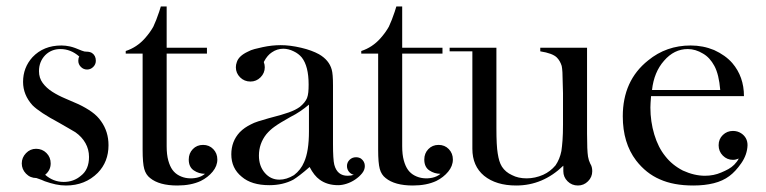

<svg xmlns="http://www.w3.org/2000/svg" viewBox="-20 -562 2358 591"><path d="M263 -399Q275 -391 275 -375Q275 -364 267 -356Q259 -348 248 -348Q237 -348 229 -356Q221 -364 221 -375Q221 -383 224 -388Q198 -411 166 -411Q138 -411 119 -392Q100 -372 100 -343Q100 -322 111.5 -306.5Q123 -291 141 -279.5Q159 -268 180.5 -259Q202 -250 222 -241Q245 -230 262.5 -217.5Q280 -205 291 -189Q314 -157 314 -115Q314 -64 281 -30Q242 9 183 9Q167 9 151 5.5Q135 2 118 -4Q107 -9 100.5 -11Q94 -13 92 -14Q73 -14 60 -27.5Q47 -41 47 -59Q47 -77 60 -90.5Q73 -104 91 -104Q110 -104 123 -91Q136 -78 136 -59Q136 -38 119 -24Q144 -2 176 -2Q207 -2 229 -21Q254 -40 254 -79Q254 -102 243 -121.5Q232 -141 212 -155Q204 -160 191.5 -167Q179 -174 162 -184Q102 -216 80 -238Q51 -270 51 -310Q51 -354 80 -386Q114 -422 169 -422Q182 -422 195.5 -419Q209 -416 232 -406Q237 -404 240 -403.5Q243 -403 246 -403Q256 -403 263 -399Z M617 -415V-397H493V-112Q493 -86 498 -68Q503 -50 511 -39Q519 -28 531.5 -21.5Q544 -15 558 -13.5Q572 -12 586 -15Q600 -18 611 -27Q592 -27 576.5 -37.5Q561 -48 561 -71Q561 -90 573.5 -103Q586 -116 605 -116Q624 -116 636.5 -103Q649 -90 649 -71Q649 -51 634.5 -33.5Q620 -16 598 -5Q568 9 526 9Q470 9 442 -14Q429 -24 424 -42Q419 -60 419 -101V-397H367V-405Q401 -416 426 -444Q434 -453 440.5 -462Q447 -471 452 -480Q461 -499 470 -526L475 -542H493V-415Z M931 -240Q918 -229 904 -219.5Q890 -210 874 -202Q840 -183 825 -172Q818 -167 812 -161.5Q806 -156 800 -149Q777 -120 777 -83Q777 -51 795 -30Q813 -9 840 -9Q862 -9 885 -23Q906 -39 916 -63Q931 -96 931 -158ZM792 -371Q795 -363 795 -355Q795 -337 782 -324Q769 -311 751 -311Q732 -311 719 -324Q706 -337 706 -355Q706 -363 709 -371Q715 -390 743 -403Q752 -408 763.5 -411Q775 -414 789 -417Q817 -423 844 -423Q873 -423 907 -415Q924 -411 937.5 -406Q951 -401 962 -395Q993 -377 1001 -348Q1005 -335 1005 -299V-118Q1005 -95 1006 -79Q1007 -63 1009 -55Q1018 -21 1050 -21Q1061 -21 1069 -24Q1060 -26 1054 -33.5Q1048 -41 1048 -51Q1048 -62 1056 -70Q1064 -78 1076 -78Q1084 -78 1091 -74Q1103 -65 1103 -51Q1103 -39 1094.5 -28.5Q1086 -18 1073.5 -9.5Q1061 -1 1047 3.5Q1033 8 1021 8Q987 8 964 -9Q947 -21 933 -48Q916 -33 903.5 -23.5Q891 -14 883 -9Q851 8 809 8Q754 8 724 -18Q692 -44 692 -87Q692 -127 718 -155Q726 -163 734 -168.5Q742 -174 752 -179Q761 -184 775 -188.5Q789 -193 807 -198Q850 -209 869 -216Q880 -220 888 -224Q896 -228 903 -233Q919 -246 925 -260Q928 -268 929 -278Q930 -288 930 -302Q930 -358 909 -385Q899 -397 884 -404Q868 -412 852 -412Q833 -412 817 -401Q803 -392 793 -373Z M1342 -415V-397H1218V-112Q1218 -86 1223 -68Q1228 -50 1236 -39Q1244 -28 1256.5 -21.5Q1269 -15 1283 -13.5Q1297 -12 1311 -15Q1325 -18 1336 -27Q1317 -27 1301.5 -37.5Q1286 -48 1286 -71Q1286 -90 1298.5 -103Q1311 -116 1330 -116Q1349 -116 1361.5 -103Q1374 -90 1374 -71Q1374 -51 1359.5 -33.5Q1345 -16 1323 -5Q1293 9 1251 9Q1195 9 1167 -14Q1154 -24 1149 -42Q1144 -60 1144 -101V-397H1092V-405Q1126 -416 1151 -444Q1159 -453 1165.5 -462Q1172 -471 1177 -480Q1186 -499 1195 -526L1200 -542H1218V-415Z M1797 -58Q1803 -49 1803 -35Q1803 -17 1790 -4Q1777 9 1759 9Q1740 9 1727 -4Q1714 -17 1714 -35V-52Q1651 9 1569 9Q1507 9 1470 -21Q1434 -51 1434 -104V-404H1364V-415H1508V-168Q1508 -113 1512 -90Q1514 -77 1517 -67Q1520 -57 1525 -49Q1536 -32 1556 -23Q1575 -13 1601 -13Q1627 -13 1652 -24Q1674 -34 1690 -53Q1703 -72 1708 -97Q1710 -110 1711.5 -130Q1713 -150 1713 -179V-275L1712 -311Q1712 -344 1709 -359Q1704 -375 1694 -385Q1681 -398 1643 -404V-415H1787V-150Q1787 -99 1790 -80Q1792 -68 1797 -58Z M1984 -266Q1983 -254 1982.5 -245Q1982 -236 1982 -231Q1982 -188 1994 -148Q2006 -108 2028 -81Q2049 -54 2082 -37Q2117 -21 2150 -21Q2177 -21 2200 -31Q2212 -36 2222 -41.5Q2232 -47 2240 -55Q2249 -64 2254 -74Q2249 -72 2245 -71Q2241 -70 2236 -70Q2218 -70 2205 -83Q2192 -96 2192 -115Q2192 -134 2205 -146.5Q2218 -159 2236 -159Q2250 -159 2261 -152Q2281 -139 2281 -115Q2280 -86 2262 -60Q2244 -34 2225 -20Q2205 -5 2177 2Q2149 9 2114 9Q2053 9 2011 -10Q1969 -28 1938 -68Q1897 -122 1897 -204Q1897 -314 1975 -376Q2031 -422 2106 -422Q2144 -422 2178 -408Q2213 -392 2234 -368Q2270 -326 2270 -266ZM2197 -285Q2195 -309 2190.5 -327.5Q2186 -346 2179 -359Q2165 -385 2144 -397Q2121 -411 2097 -411Q2055 -411 2024 -375Q1993 -340 1987 -285Z"/></svg>

Font: Wachinanga
Style: Regular
Weight: 400
Designer: deFharo
Foundry: deFharo
Version: Wachinanga: Version 2.001 2013